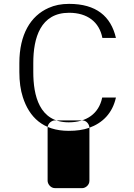

<svg xmlns="http://www.w3.org/2000/svg" viewBox="-20 -704 694 992"><path d="M335 -72C426 -72 491 -116 508 -200H579C561 -120 512 -69 439 -43C410 -33 376 -28 335 -28C202 -28 131 -99 98 -202C86 -239 80 -282 80 -332V-378C80 -526 138 -622 231 -663C262 -677 296 -684 337 -684C477 -684 553 -620 579 -508H509C493 -591 431 -638 337 -638C189 -638 152 -508 152 -379V-332C152 -212 182 -72 335 -72ZM405 268C421 268 442 253 442 230V-44C442 -60 428 -82 405 -82H264C248 -82 226 -67 226 -44V230C226 246 241 268 264 268Z"/></svg>

Font: Asimov Print
Style: E
Weight: 500
Designer: Google
Version: Version 2.000980; 2014